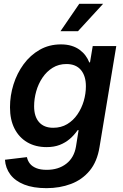

<svg xmlns="http://www.w3.org/2000/svg" viewBox="-20 -770 644 1003"><path d="M222.7 212.9Q153.8 212.9 106.4 194.1Q59.1 175.3 33.9 141.6Q8.8 107.9 5.9 64.5L120.6 50.8Q124.5 69.8 136.2 84.7Q147.9 99.6 169.7 108.4Q191.4 117.2 224.1 117.2Q285.2 117.2 326.2 85.4Q367.2 53.7 377 -4.9L390.6 -90.3L385.3 -89.8Q367.7 -64 344.5 -44.2Q321.3 -24.4 291.7 -12.9Q262.2 -1.5 223.6 -1.5Q165.5 -1.5 122.6 -26.6Q79.6 -51.8 55.9 -98.1Q32.2 -144.5 32.2 -209.5Q32.2 -270.5 50.5 -328.9Q68.8 -387.2 103.5 -434.6Q138.2 -481.9 187.5 -510Q236.8 -538.1 298.3 -538.1Q329.6 -538.1 354 -530.5Q378.4 -522.9 396.5 -509.5Q414.6 -496.1 427 -479.2Q439.5 -462.4 446.3 -443.8L450.2 -444.3L464.4 -529.3H587.4L500 -2.4Q487.8 74.2 448.5 121.6Q409.2 168.9 350.8 190.9Q292.5 212.9 222.7 212.9ZM257.8 -102.5Q299.3 -102.5 331.1 -121.6Q362.8 -140.6 384.5 -172.4Q406.2 -204.1 417.5 -242.4Q428.7 -280.8 428.7 -319.3Q428.7 -373.5 402.6 -404.5Q376.5 -435.5 327.1 -435.5Q286.6 -435.5 255.1 -416Q223.6 -396.5 201.9 -364.3Q180.2 -332 169.2 -293Q158.2 -253.9 158.2 -214.8Q158.2 -161.1 184.1 -131.8Q210 -102.5 257.8 -102.5ZM295.9 -606.9 394 -750H518.6L387.2 -606.9Z"/></svg>

Font: Inter 24pt SemiBold
Style: Italic
Weight: 600
Italic angle: -9.3988°
Designer: Rasmus Andersson
Foundry: rsms
Version: Version 4.001;git-66647c0bb